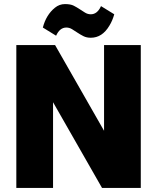

<svg xmlns="http://www.w3.org/2000/svg" viewBox="-20 -921 770 941"><path d="M60 0ZM670 0H480L240 -420V0H60V-700H250L490 -280V-700H670ZM425 -851Q457 -851 475 -891L540 -851Q531 -819 516 -795Q481 -736 425 -736Q404 -736 388.5 -744Q373 -752 359.5 -761Q346 -770 333 -778Q320 -786 305 -786Q273 -786 255 -746L190 -786Q206 -848 249 -883Q271 -901 298.5 -901Q326 -901 341.5 -893Q357 -885 370.5 -876Q384 -867 397 -859Q410 -851 425 -851Z"/></svg>

Font: Russo One
Style: Regular
Weight: 400
Designer: Jovanny lemonad
Foundry: Jovanny Lemonad
Version: Version 1.001